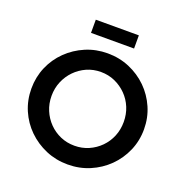

<svg xmlns="http://www.w3.org/2000/svg" viewBox="-140 -916 1017 1056"><g transform="rotate(20 368.0 -388.5)"><path d="M368.1 12.5Q300 12.5 240.3 -12.8Q180.6 -38.2 135.1 -82.6Q89.6 -127.1 64.2 -186.1Q38.9 -245.1 38.9 -312.5Q38.9 -379.9 64.2 -438.9Q89.6 -497.9 135.1 -542.4Q180.6 -586.8 240.3 -612.2Q300 -637.5 368.1 -637.5Q436.8 -637.5 496.5 -612.2Q556.2 -586.8 601.4 -542.4Q646.5 -497.9 672.2 -438.9Q697.9 -379.9 697.9 -312.5Q697.9 -245.1 672.2 -186.1Q646.5 -127.1 601.4 -82.6Q556.2 -38.2 496.5 -12.8Q436.8 12.5 368.1 12.5ZM368.1 -97.2Q412.5 -97.2 450.7 -113.9Q488.9 -130.6 518.1 -160.1Q547.2 -189.6 563.2 -228.5Q579.2 -267.4 579.2 -312.5Q579.2 -357.6 563.2 -396.5Q547.2 -435.4 518.1 -464.9Q488.9 -494.4 450.7 -511.5Q412.5 -528.5 368.1 -528.5Q323.6 -528.5 285.4 -511.5Q247.2 -494.4 218.4 -464.9Q189.6 -435.4 173.3 -396.5Q156.9 -357.6 156.9 -312.5Q156.9 -267.4 173.3 -228.5Q189.6 -189.6 218.4 -160.1Q247.2 -130.6 285.4 -113.9Q323.6 -97.2 368.1 -97.2ZM242.4 -711.8V-788.9H494.4V-711.8Z"/></g></svg>

Font: Afacad Flux SemiBold
Style: Regular
Weight: 600
Designer: Kristian Moeller
Foundry: Dicotype
Version: Version 1.100